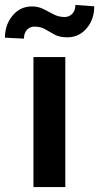

<svg xmlns="http://www.w3.org/2000/svg" viewBox="-68 -760 403 780"><path d="M197.3 -528.3V0H67.9V-528.3ZM238.3 -739.7 314.9 -734.4Q314.9 -681.2 283.9 -644.8Q252.9 -608.4 205.6 -608.4Q173.8 -608.4 153.8 -619.4Q133.8 -630.4 115.7 -641.1Q97.7 -651.9 71.8 -651.9Q53.7 -651.9 41.5 -638.9Q29.3 -626 29.3 -603L-47.9 -606.9Q-47.9 -659.7 -16.8 -696.8Q14.2 -733.9 61.5 -733.9Q87.9 -733.9 108.6 -723.1Q129.4 -712.4 149.9 -701.7Q170.4 -690.9 194.8 -690.9Q212.9 -690.9 225.6 -704.1Q238.3 -717.3 238.3 -739.7Z"/></svg>

Font: Vazirmatn RD UI SemiBold
Style: Regular
Weight: 600
Designer: Saber Rastikerdar
Foundry: Saber Rastikerdar
Version: Version 33.003